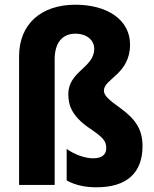

<svg xmlns="http://www.w3.org/2000/svg" viewBox="-20 -785 653 815"><path d="M532 -596C532 -702 434 -765 300 -765C156 -765 61 -684 61 -546V0H212V-533C212 -604 245 -642 300 -642C350 -642 380 -613 380 -578C380 -497 270 -483 270 -385C270 -337 286 -292 358 -242C419 -201 431 -186 431 -156C431 -128 412 -113 375 -113C340 -113 294 -130 263 -153V-19C303 3 346 10 390 10C518 10 585 -51 585 -165C585 -240 551 -282 491 -326C442 -361 421 -380 421 -400C421 -451 532 -470 532 -596Z"/></svg>

Font: Noto Sans Gujarati Condensed ExtraBold
Style: Regular
Weight: 800
Width: 3
Designer: Jelle Bosma - Monotype Design Team, Universal Thirst
Foundry: Monotype Imaging Inc.
Version: Version 2.106